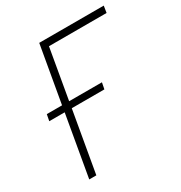

<svg xmlns="http://www.w3.org/2000/svg" viewBox="-165 -819 884 938"><g transform="rotate(-30 277.0 -350.0)"><path d="M68 0H108L168 -344H352L359 -380H174L223 -662H548L554 -700H190L134 -380H48L41 -344H128Z"/></g></svg>

Font: Fixel Display 20240404 ExLight
Style: Italic
Weight: 200
Italic angle: -10°
Designer: AlfaBravo + MacPaw
Foundry: Kyrylo Tkachov, Marchela Mozhyna, Serhii Makarenko, Maria Weinstein, Zakhar Kryvoshyya
Version: Version 1.211;Glyphs 3.2 (3225)